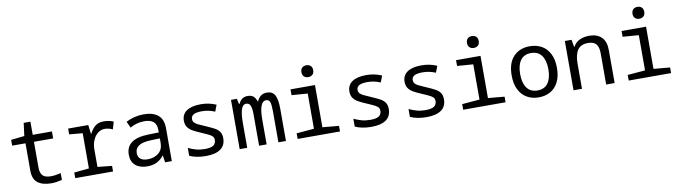

<svg xmlns="http://www.w3.org/2000/svg" viewBox="-35 -1403 7271 2056"><g transform="rotate(-10 3600.0 -375.5)"><path d="M201 -164V-460H56V-523L202 -539L220 -679H293V-536H502V-460H293V-181Q293 -120 320 -92.5Q347 -65 408 -65Q453 -65 517 -80V-6Q451 10 402 10Q307 10 254 -29.5Q201 -69 201 -164Z M661 -61 823 -77V-460L678 -473V-536H897L909 -439H913Q942 -494 976.5 -520Q1011 -546 1064 -546Q1125 -546 1172 -525L1148 -444Q1106 -465 1063 -465Q1021 -465 987.5 -438.5Q954 -412 935 -367Q916 -322 916 -269V-77L1072 -61V0H661Z M1269 -147Q1269 -318 1512 -324L1627 -327V-349Q1627 -416 1593 -444Q1559 -472 1495 -472Q1411 -472 1339 -430L1307 -499Q1399 -546 1500 -546Q1603 -546 1657 -499.5Q1711 -453 1711 -359V0H1638L1627 -74H1623Q1590 -32 1546.5 -11Q1503 10 1445 10Q1364 10 1316.5 -30Q1269 -70 1269 -147ZM1627 -214V-262L1531 -259Q1439 -256 1397.5 -228.5Q1356 -201 1356 -151Q1356 -106 1383.5 -85Q1411 -64 1461 -64Q1532 -64 1579.5 -102.5Q1627 -141 1627 -214Z M1904 -24V-109Q1948 -89 1989.5 -77.5Q2031 -66 2084 -66Q2148 -66 2176 -85.5Q2204 -105 2204 -144Q2204 -165 2194.5 -178Q2185 -191 2161 -204Q2137 -217 2079 -242Q2017 -268 1984 -287Q1951 -306 1932 -333.5Q1913 -361 1913 -403Q1913 -473 1967 -509.5Q2021 -546 2120 -546Q2165 -546 2205 -538Q2245 -530 2288 -512L2261 -441Q2222 -457 2188.5 -463.5Q2155 -470 2119 -470Q2059 -470 2030.5 -454Q2002 -438 2002 -405Q2002 -383 2014.5 -368.5Q2027 -354 2052 -341.5Q2077 -329 2131 -306Q2198 -277 2228.5 -260Q2259 -243 2277.5 -216.5Q2296 -190 2296 -146Q2296 -69 2241 -29.5Q2186 10 2079 10Q2029 10 1983.5 1Q1938 -8 1904 -24Z M2449 -536H2513L2526 -477H2531Q2550 -515 2573.5 -530.5Q2597 -546 2630 -546Q2670 -546 2693 -527Q2716 -508 2728 -469H2731Q2749 -508 2775 -527Q2801 -546 2841 -546Q2901 -546 2926.5 -499.5Q2952 -453 2952 -350V0H2870V-337Q2870 -407 2860 -437Q2850 -467 2817 -467Q2780 -467 2761 -417.5Q2742 -368 2742 -271V0H2660V-337Q2660 -404 2647.5 -435.5Q2635 -467 2601 -467Q2564 -467 2547.5 -417Q2531 -367 2531 -271V0H2449Z M3243 -696Q3243 -728 3261 -744.5Q3279 -761 3307 -761Q3335 -761 3353 -744.5Q3371 -728 3371 -696Q3371 -665 3353 -648.5Q3335 -632 3307 -632Q3279 -632 3261 -648.5Q3243 -665 3243 -696ZM3079 -61 3270 -77V-460L3096 -473V-536H3362V-77L3540 -61V0H3079Z M3704 -24V-109Q3748 -89 3789.5 -77.5Q3831 -66 3884 -66Q3948 -66 3976 -85.5Q4004 -105 4004 -144Q4004 -165 3994.5 -178Q3985 -191 3961 -204Q3937 -217 3879 -242Q3817 -268 3784 -287Q3751 -306 3732 -333.5Q3713 -361 3713 -403Q3713 -473 3767 -509.5Q3821 -546 3920 -546Q3965 -546 4005 -538Q4045 -530 4088 -512L4061 -441Q4022 -457 3988.5 -463.5Q3955 -470 3919 -470Q3859 -470 3830.5 -454Q3802 -438 3802 -405Q3802 -383 3814.5 -368.5Q3827 -354 3852 -341.5Q3877 -329 3931 -306Q3998 -277 4028.5 -260Q4059 -243 4077.5 -216.5Q4096 -190 4096 -146Q4096 -69 4041 -29.5Q3986 10 3879 10Q3829 10 3783.5 1Q3738 -8 3704 -24Z M4304 -24V-109Q4348 -89 4389.5 -77.5Q4431 -66 4484 -66Q4548 -66 4576 -85.5Q4604 -105 4604 -144Q4604 -165 4594.5 -178Q4585 -191 4561 -204Q4537 -217 4479 -242Q4417 -268 4384 -287Q4351 -306 4332 -333.5Q4313 -361 4313 -403Q4313 -473 4367 -509.5Q4421 -546 4520 -546Q4565 -546 4605 -538Q4645 -530 4688 -512L4661 -441Q4622 -457 4588.5 -463.5Q4555 -470 4519 -470Q4459 -470 4430.5 -454Q4402 -438 4402 -405Q4402 -383 4414.5 -368.5Q4427 -354 4452 -341.5Q4477 -329 4531 -306Q4598 -277 4628.5 -260Q4659 -243 4677.5 -216.5Q4696 -190 4696 -146Q4696 -69 4641 -29.5Q4586 10 4479 10Q4429 10 4383.5 1Q4338 -8 4304 -24Z M5043 -696Q5043 -728 5061 -744.5Q5079 -761 5107 -761Q5135 -761 5153 -744.5Q5171 -728 5171 -696Q5171 -665 5153 -648.5Q5135 -632 5107 -632Q5079 -632 5061 -648.5Q5043 -665 5043 -696ZM4879 -61 5070 -77V-460L4896 -473V-536H5162V-77L5340 -61V0H4879Z M5454 -270Q5454 -405 5520.5 -475.5Q5587 -546 5698 -546Q5770 -546 5826 -515Q5882 -484 5914 -421.5Q5946 -359 5946 -267Q5946 -177 5914.5 -114.5Q5883 -52 5828 -21Q5773 10 5701 10Q5629 10 5573.5 -21.5Q5518 -53 5486 -116Q5454 -179 5454 -270ZM5853 -269Q5853 -365 5814 -418.5Q5775 -472 5699 -472Q5623 -472 5584.5 -419Q5546 -366 5546 -269Q5546 -173 5585 -119Q5624 -65 5700 -65Q5776 -65 5814.5 -118.5Q5853 -172 5853 -269Z M6079 -536H6152L6166 -458H6171Q6194 -502 6239 -524Q6284 -546 6346 -546Q6430 -546 6478 -499Q6526 -452 6526 -358V0H6434V-341Q6434 -409 6406.5 -440.5Q6379 -472 6319 -472Q6241 -472 6206 -422Q6171 -372 6171 -274V0H6079Z M6843 -696Q6843 -728 6861 -744.5Q6879 -761 6907 -761Q6935 -761 6953 -744.5Q6971 -728 6971 -696Q6971 -665 6953 -648.5Q6935 -632 6907 -632Q6879 -632 6861 -648.5Q6843 -665 6843 -696ZM6679 -61 6870 -77V-460L6696 -473V-536H6962V-77L7140 -61V0H6679Z"/></g></svg>

Font: Noto Sans Mono UI
Style: Regular
Weight: 400
Monospace: yes
Designer: Monotype Design team
Foundry: Monotype Imaging Inc.
Version: Version 1.000